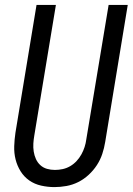

<svg xmlns="http://www.w3.org/2000/svg" viewBox="-20 -755 541 783"><path d="M202 8Q175 8 148 2Q121 -4 99.5 -19Q78 -34 64 -56.5Q50 -79 43.5 -105Q37 -131 38 -159Q39 -187 43 -214L129 -735H208L120 -203Q117 -186 116 -169.5Q115 -153 117.5 -137Q120 -121 126.5 -106.5Q133 -92 144.5 -81.5Q156 -71 171.5 -66.5Q187 -62 204 -62Q204 -62 204 -62Q204 -62 204 -62Q220 -62 236 -65.5Q252 -69 266.5 -77.5Q281 -86 292.5 -98.5Q304 -111 312 -125.5Q320 -140 325 -155.5Q330 -171 332 -187L423 -735H501L409 -176Q405 -151 397 -127Q389 -103 375 -81.5Q361 -60 341.5 -42Q322 -24 299 -12.5Q276 -1 251 3.5Q226 8 202 8Z"/></svg>

Font: Iosevka Curly Oblique
Style: Regular
Weight: 400
Italic angle: -9°
Monospace: yes
Designer: Belleve Invis
Foundry: Belleve Invis
Version: Version 11.1.0; ttfautohint (v1.8.3)